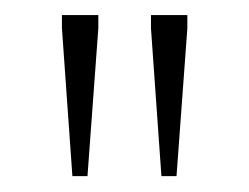

<svg xmlns="http://www.w3.org/2000/svg" viewBox="-20 -702 322 248"><path d="M73.5 -474.5 60 -665.5V-682.5H107V-665.5L93 -474.5ZM188.5 -474.5 175 -665.5V-682.5H222V-665.5L208 -474.5Z"/></svg>

Font: Newsreader ExtraLight
Style: Regular
Weight: 250
Designer: Hugues Gentile
Foundry: Production Type
Version: Version 1.003